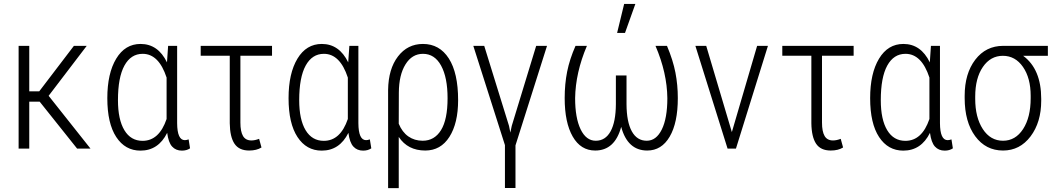

<svg xmlns="http://www.w3.org/2000/svg" viewBox="-20 -764 5419 987"><path d="M184.1 -241.2H130.4V0H75.7V-528.3H130.4V-294.4H181.6L359.9 -528.3H425.8L230 -271.5L445.3 0H376.5Z M890.6 -528.3V-130.9Q891.1 -43.5 930.2 -43.5Q938 -43.5 949.7 -47.4L957 -1.5Q939.9 10.3 915 10.3Q883.8 10.3 864.7 -10.7Q845.7 -31.7 839.4 -81.1Q793.9 10.3 702.1 10.3Q623.5 10.3 577.6 -59.6Q531.7 -129.4 531.7 -259.3Q531.7 -386.7 577.4 -462.4Q623 -538.1 702.6 -538.1Q792.5 -538.1 838.4 -443.4L844.2 -528.3ZM586.4 -249Q586.4 -149.4 619.4 -94.7Q652.3 -40 712.9 -40Q798.3 -40 836.4 -152.3V-365.2Q796.4 -487.3 713.4 -487.3Q652.8 -487.3 619.6 -426.8Q586.4 -366.2 586.4 -249Z M1378.4 -477.5H1215.8V-133.8Q1215.8 -87.9 1229.2 -64.9Q1242.7 -42 1272.5 -42Q1290.5 -42 1312 -50.3L1324.2 -5.9Q1299.3 9.8 1260.7 9.8Q1209 9.8 1185.5 -25.1Q1162.1 -60.1 1161.1 -130.4V-477.5H1011.7V-528.3H1378.4Z M1822.3 -528.3V-130.9Q1822.8 -43.5 1861.8 -43.5Q1869.6 -43.5 1881.3 -47.4L1888.7 -1.5Q1871.6 10.3 1846.7 10.3Q1815.4 10.3 1796.4 -10.7Q1777.3 -31.7 1771 -81.1Q1725.6 10.3 1633.8 10.3Q1555.2 10.3 1509.3 -59.6Q1463.4 -129.4 1463.4 -259.3Q1463.4 -386.7 1509 -462.4Q1554.7 -538.1 1634.3 -538.1Q1724.1 -538.1 1770 -443.4L1775.9 -528.3ZM1518.1 -249Q1518.1 -149.4 1551 -94.7Q1584 -40 1644.5 -40Q1730 -40 1768.1 -152.3V-365.2Q1728 -487.3 1645 -487.3Q1584.5 -487.3 1551.3 -426.8Q1518.1 -366.2 1518.1 -249Z M2154.3 -538.1Q2239.3 -538.1 2287.1 -463.6Q2335 -389.2 2335 -249Q2335 -130.9 2290.3 -60.5Q2245.6 9.8 2166 9.8Q2076.2 9.8 2029.8 -60.1V203.1H1975.1V-301.8Q1976.6 -409.7 2025.9 -473.9Q2075.2 -538.1 2154.3 -538.1ZM2029.8 -127.9Q2047.4 -85 2079.1 -62.7Q2110.8 -40.5 2152.8 -40.5Q2213.4 -40.5 2247.1 -95Q2280.8 -149.4 2280.8 -259.3Q2280.8 -365.7 2247.6 -426.5Q2214.4 -487.3 2154.3 -487.3Q2098.1 -487.3 2064.5 -433.1Q2030.8 -378.9 2030.3 -287.6Z M2736.3 -528.3H2792L2629.9 -16.6V202.6H2575.7V-18.1L2413.1 -528.3H2469.2L2596.7 -116.7L2603.5 -82.5L2610.8 -117.2Z M2997.1 -528.3Q2938.5 -390.6 2936.5 -259.3Q2936.5 -157.7 2964.8 -99.1Q2993.2 -40.5 3042.5 -40.5Q3092.3 -40.5 3118.9 -89.1Q3145.5 -137.7 3146 -228.5V-376H3200.7V-228.5Q3201.2 -137.7 3227.8 -89.1Q3254.4 -40.5 3304.7 -40.5Q3353.5 -40.5 3382.1 -98.4Q3410.6 -156.2 3410.6 -259.3Q3409.2 -389.6 3349.6 -528.3H3408.7Q3439.9 -454.1 3452.1 -390.9Q3464.4 -327.6 3464.4 -259.8Q3464.4 -132.8 3422.6 -61.5Q3380.9 9.8 3307.1 9.8Q3206.1 9.8 3173.3 -111.8Q3140.6 9.8 3039.6 9.8Q2965.3 9.8 2924.1 -62Q2882.8 -133.8 2882.8 -259.8Q2882.8 -332 2895.5 -395.8Q2908.2 -459.5 2938.5 -528.3ZM3188.5 -743.7H3246.1L3192.9 -594.7H3152.3Z M3742.2 -85 3872.1 -528.3H3927.7L3763.2 0H3720.2L3554.7 -528.3H3610.4Z M4368.2 -477.5H4205.6V-133.8Q4205.6 -87.9 4219 -64.9Q4232.4 -42 4262.2 -42Q4280.3 -42 4301.8 -50.3L4314 -5.9Q4289.1 9.8 4250.5 9.8Q4198.7 9.8 4175.3 -25.1Q4151.9 -60.1 4150.9 -130.4V-477.5H4001.5V-528.3H4368.2Z M4812 -528.3V-130.9Q4812.5 -43.5 4851.6 -43.5Q4859.4 -43.5 4871.1 -47.4L4878.4 -1.5Q4861.3 10.3 4836.4 10.3Q4805.2 10.3 4786.1 -10.7Q4767.1 -31.7 4760.7 -81.1Q4715.3 10.3 4623.5 10.3Q4544.9 10.3 4499 -59.6Q4453.1 -129.4 4453.1 -259.3Q4453.1 -386.7 4498.8 -462.4Q4544.4 -538.1 4624 -538.1Q4713.9 -538.1 4759.8 -443.4L4765.6 -528.3ZM4507.8 -249Q4507.8 -149.4 4540.8 -94.7Q4573.7 -40 4634.3 -40Q4719.7 -40 4757.8 -152.3V-365.2Q4717.8 -487.3 4634.8 -487.3Q4574.2 -487.3 4541 -426.8Q4507.8 -366.2 4507.8 -249Z M5366.7 -477.1H5239.7Q5332.5 -408.7 5332.5 -255.9V-246.6Q5332.5 -135.3 5277.6 -62.7Q5222.7 9.8 5136.2 9.8Q5047.4 9.8 4993.2 -63.7Q4939 -137.2 4939 -259.8V-271.5Q4939 -385.7 4993.4 -457Q5047.9 -528.3 5137.2 -528.3H5366.7ZM4993.2 -255.9Q4993.2 -160.6 5032.2 -100.6Q5071.3 -40.5 5136.2 -40.5Q5200.2 -40.5 5239.3 -100.6Q5278.3 -160.6 5278.3 -259.3V-271.5Q5278.3 -362.8 5238.8 -419.9Q5199.2 -477.1 5135.3 -477.1Q5071.8 -477.1 5032.5 -419.7Q4993.2 -362.3 4993.2 -267.1Z"/></svg>

Font: Roboto Condensed Light
Style: Regular
Weight: 300
Designer: Google
Version: Version 2.134; 2016